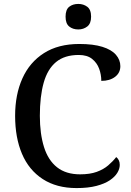

<svg xmlns="http://www.w3.org/2000/svg" viewBox="-20 -948 669 978"><path d="M370 10Q268 10 197.5 -36Q127 -82 92 -164.5Q57 -247 57 -358Q57 -466 94 -548.5Q131 -631 204 -677.5Q277 -724 384 -724Q455 -724 501.5 -709.5Q548 -695 570.5 -669Q593 -643 593 -611Q593 -577 566 -556.5Q539 -536 496 -536Q496 -568 485 -598Q474 -628 449 -648Q424 -668 381 -668Q309 -668 265.5 -632Q222 -596 202.5 -526.5Q183 -457 183 -358Q183 -267 204 -199.5Q225 -132 270.5 -96Q316 -60 388 -60Q438 -60 472.5 -72.5Q507 -85 531 -105.5Q555 -126 572 -148Q580 -142 585 -132Q590 -122 590 -108Q590 -88 577.5 -67.5Q565 -47 539 -29.5Q513 -12 471 -1Q429 10 370 10ZM379 -798Q351 -798 332.5 -813Q314 -828 314 -863Q314 -899 332.5 -913.5Q351 -928 379 -928Q405 -928 424.5 -913.5Q444 -899 444 -863Q444 -828 424.5 -813Q405 -798 379 -798Z"/></svg>

Font: Noto Serif Khmer Medium
Style: Regular
Weight: 500
Version: Version 2.003